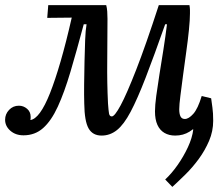

<svg xmlns="http://www.w3.org/2000/svg" viewBox="-23 -520 876 752"><path d="M652 212 624 183Q649 160 672.5 126.5Q696 93 713 56.5Q730 20 734 -13L730 -15L744 -59L767 -144L804 -135Q806 -119 809 -98.5Q812 -78 812 -47Q812 -6 796 31.5Q780 69 755.5 102.5Q731 136 703 163.5Q675 191 652 212ZM69 10Q38 10 17.5 -8Q-3 -26 -3 -51Q-3 -73 12.5 -89.5Q28 -106 51 -106Q69 -106 83 -94Q97 -82 97 -63Q97 -59 97 -56Q97 -53 96 -50Q114 -52 133.5 -78.5Q153 -105 173 -155.5Q193 -206 214.5 -280Q236 -354 258 -451L162 -450L166 -500H393Q396 -489 397 -475Q398 -461 398 -446Q398 -362 397 -279Q396 -196 400 -115Q402 -87 404 -75.5Q406 -64 415 -64Q426 -64 449.5 -107.5Q473 -151 510.5 -247Q548 -343 599 -500H719Q721 -488 721 -481.5Q721 -475 721 -467Q721 -443 717 -403Q713 -363 706.5 -317Q700 -271 694 -225.5Q688 -180 683.5 -144.5Q679 -109 679 -92Q679 -74 684 -64Q689 -54 701 -54Q716 -54 734 -74Q752 -94 767 -144L804 -135Q800 -116 789.5 -91.5Q779 -67 761.5 -43.5Q744 -20 719.5 -4.5Q695 11 663 11Q639 11 621 0.5Q603 -10 593.5 -31Q584 -52 584 -84Q584 -107 589 -144.5Q594 -182 601.5 -228.5Q609 -275 617 -325.5Q625 -376 631 -425H624Q580 -300 547.5 -216Q515 -132 488.5 -82Q462 -32 435 -10.5Q408 11 375 11Q340 11 324 -17Q308 -45 307 -114Q306 -147 306.5 -190Q307 -233 308 -278.5Q309 -324 310.5 -363Q312 -402 316 -425H305Q277 -320 253 -239Q229 -158 203.5 -102.5Q178 -47 146 -18.5Q114 10 69 10Z"/></svg>

Font: Lora Medium
Style: Italic
Weight: 500
Italic angle: -3°
Designer: Olga Karpushina, Alexei Vanyashin (Cyrillic)
Foundry: Cyreal
Version: Version 3.004